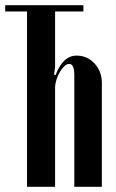

<svg xmlns="http://www.w3.org/2000/svg" viewBox="-26 -719 446 739"><path d="M295 -675H186V-461L182 -432L188 -430Q216 -505 269 -505Q310 -505 338 -474.5Q366 -444 366 -400V0H260V-431Q260 -473 240 -473Q231 -473 221.5 -464Q212 -455 204 -441.5Q196 -428 191 -411.5Q186 -395 186 -380V0H78V-675H-6V-699H295Z"/></svg>

Font: Moniqa Extra Bold Narrow Heading
Style: Regular
Weight: 800
Width: 4
Designer: Rajesh Rajput
Foundry: Rajesh Rajput
Version: Version 1.000;December 15, 2022;FontCreator 14.0.0.2794 32-b